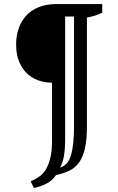

<svg xmlns="http://www.w3.org/2000/svg" viewBox="-20 -720 587 952"><path d="M411 -94Q411 -27 401 16.5Q391 60 371.5 86.5Q352 113 323.5 126.5Q295 140 258 148Q238 177 208.5 191.5Q179 206 148 212L132 179Q154 170 173.5 156.5Q193 143 207 120.5Q221 98 229.5 63Q238 28 238 -24V-310Q206 -310 174.5 -320Q143 -330 117.5 -352.5Q92 -375 76 -411.5Q60 -448 60 -500Q60 -542 72.5 -578.5Q85 -615 109.5 -642Q134 -669 172 -684.5Q210 -700 261 -700H487V-657Q470 -649 452 -643Q434 -637 411 -633ZM278 111Q319 98 333 46.5Q347 -5 347 -94V-638H303V-24Q303 16 297.5 50.5Q292 85 278 111Z"/></svg>

Font: PT Serif
Style: Bold
Weight: 700
Designer: A.Korolkova, O.Umpeleva, V.Yefimov
Foundry: ParaType Ltd
Version: Version 1.000W OFL; ttfautohint (v1.6)